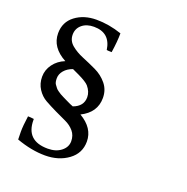

<svg xmlns="http://www.w3.org/2000/svg" viewBox="-150 -822 1125 1153"><g transform="rotate(20 412.5 -246.0)"><path d="M267 -166Q301 -149 316 -144Q379 -167 379 -225Q379 -260 352 -292Q336 -310 284 -335Q273 -340 241 -355Q207 -343 187.5 -320Q168 -297 168 -270Q168 -243 176.5 -232Q185 -221 189.5 -214.5Q194 -208 205.5 -200Q217 -192 223.5 -188Q230 -184 245.5 -176.5Q261 -169 267 -166ZM468 26Q468 101 407 145.5Q346 190 259.5 190Q173 190 76 155Q75 140 75 104.5Q75 69 84 4Q101 4 122 7Q122 10 122 13Q122 146 261 146Q313 146 346 120Q379 94 379 56.5Q379 19 357 -7Q335 -33 302 -48Q269 -63 230.5 -81.5Q192 -100 159 -118.5Q126 -137 104 -171Q82 -205 82 -249Q82 -293 109 -329.5Q136 -366 181 -384Q83 -437 83 -527Q83 -599 138 -640.5Q193 -682 273 -682Q353 -682 435 -654Q435 -602 424 -530Q402 -530 392 -532Q377 -637 273 -637Q226 -637 197 -612.5Q168 -588 168 -549Q168 -510 199 -484Q230 -458 274 -440Q318 -422 362.5 -401Q407 -380 438 -342.5Q469 -305 469 -253Q469 -160 376 -114Q468 -60 468 26Z"/></g></svg>

Font: Halant Medium
Style: Regular
Weight: 500
Designer: Hitesh Malaviya (Devanagari), Satya Rajpurohit (Latin)
Foundry: Indian Type Foundry
Version: Version 1.101;PS 1.0;hotconv 1.0.78;makeotf.lib2.5.61930; tt